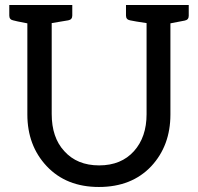

<svg xmlns="http://www.w3.org/2000/svg" viewBox="-20 -736 789 765"><path d="M732 -716V-673Q732 -657 716 -654L659 -643V-280Q659 -156 583 -74Q505 9 374 9Q244 9 166 -74Q89 -156 89 -280V-643Q41 -652 32 -655Q17 -658 17 -674V-716H268V-674Q268 -658 252 -655L186 -644V-282Q186 -188 236 -134Q287 -77 375 -77Q463 -77 514 -134Q564 -190 564 -281V-644Q516 -651 498 -655Q482 -658 482 -674V-716Z"/></svg>

Font: Aleo
Style: Regular
Weight: 400
Designer: Alessio Laiso
Version: Version 1.1